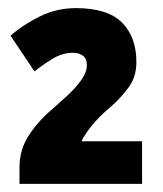

<svg xmlns="http://www.w3.org/2000/svg" viewBox="-20 -745 401 473"><path d="M316 -592Q316 -654 280.5 -689.5Q245 -725 167 -725Q119 -725 77 -704Q35 -683 6 -657L65 -569Q82 -583 107.5 -599Q133 -615 160 -615Q174 -615 184 -608Q194 -601 194 -584Q194 -567 180 -547.5Q166 -528 146.5 -510Q127 -492 111 -478Q76 -449 52 -413Q28 -377 28 -333V-292H330V-397H181Q186 -410 205 -434Q224 -458 253 -482Q278 -504 297 -530Q316 -556 316 -592Z"/></svg>

Font: Repo Bold
Style: Bold
Weight: 700
Designer: Stefan Peev
Foundry: Context Ltd
Version: Version 1.502